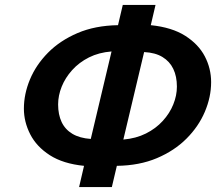

<svg xmlns="http://www.w3.org/2000/svg" viewBox="-20 -758 900 778"><path d="M300.5 0 320.5 -86Q235.8 -94.5 181.9 -129.1Q128 -163.8 102.4 -214Q76.8 -264.2 76.8 -317.8Q76.8 -377 101.4 -436.1Q126 -495.2 174.5 -544.4Q223 -593.5 294.1 -624Q365.2 -654.5 458.2 -656L477.5 -738H610.2L591 -656Q676.8 -647.2 730.6 -612.9Q784.5 -578.5 810 -529.5Q835.5 -480.5 835.5 -425.2Q835.5 -365 810.1 -305.2Q784.8 -245.5 735.8 -196.4Q686.8 -147.2 615.8 -117.2Q544.8 -87.2 453.5 -86L433.2 0ZM347.8 -195 432 -549.5Q380.8 -545.5 340.6 -525.4Q300.5 -505.2 272.5 -474.1Q244.5 -443 230 -406.9Q215.5 -370.8 215.5 -334.8Q215.5 -294 229.6 -263.8Q243.8 -233.5 273.1 -215.9Q302.5 -198.2 347.8 -195ZM479.8 -192.5Q531.2 -197 571.4 -217.1Q611.5 -237.2 639.6 -268.1Q667.8 -299 682.2 -335Q696.8 -371 696.8 -407Q696.8 -448.5 682.2 -478.8Q667.8 -509 638.5 -526.9Q609.2 -544.8 564 -547Z"/></svg>

Font: Ubuntu Sans
Style: Italic
Weight: 400
Italic angle: -13.5°
Designer: Dalton Maag Ltd
Foundry: Dalton Maag Ltd
Version: Version 1.006